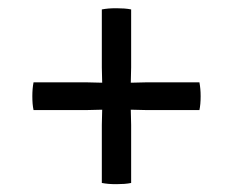

<svg xmlns="http://www.w3.org/2000/svg" viewBox="-20 -550 580 478"><path d="M63.5 -345Q60.5 -329.5 60.5 -310.5Q60.5 -300.5 61.2 -291.8Q62 -283 63.5 -276H196.5Q204.5 -276 217.2 -276.5Q230 -277 238.5 -277H301.5Q310 -277 322.8 -276.5Q335.5 -276 343.5 -276H476.5Q479.5 -290 479.5 -310.5Q479.5 -329 476.5 -345H343.5Q335.5 -345 322.8 -344.5Q310 -344 301.5 -344H238.5Q230 -344 217.2 -344.5Q204.5 -345 196.5 -345ZM233.5 -382Q233.5 -373.5 234 -361Q234.5 -348.5 234.5 -340V-281Q234.5 -273 234 -260.2Q233.5 -247.5 233.5 -239V-94.5Q241.5 -93 250.5 -92.2Q259.5 -91.5 270 -91.5Q280 -91.5 289.8 -92.2Q299.5 -93 306.5 -94.5V-239Q306.5 -247.5 306 -260.2Q305.5 -273 305.5 -281V-340Q305.5 -348.5 306 -361Q306.5 -373.5 306.5 -382V-526.5Q299.5 -528 289.8 -528.8Q280 -529.5 270 -529.5Q259 -529.5 250.2 -528.8Q241.5 -528 233.5 -526.5Z"/></svg>

Font: Signika SC
Style: Regular
Weight: 300
Designer: Anna Giedryś
Foundry: Anna Giedryś
Version: Version 2.000